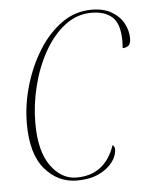

<svg xmlns="http://www.w3.org/2000/svg" viewBox="-45 -584 489 632"><g transform="rotate(-5 199.5 -268.0)"><path d="M185 10Q122 10 79 -40Q36 -90 36 -190Q36 -252 54 -314.5Q72 -377 104.5 -429.5Q137 -482 181.5 -514Q226 -546 281 -546Q320 -546 346.5 -530.5Q373 -515 386 -491Q399 -467 399 -441Q399 -424 391.5 -417.5Q384 -411 372 -411Q372 -417 372.5 -424Q373 -431 373 -438Q372 -493 347.5 -514.5Q323 -536 280 -536Q231 -536 191.5 -505.5Q152 -475 123.5 -424.5Q95 -374 79.5 -312.5Q64 -251 64 -190Q64 -97 99 -48.5Q134 0 184 0Q278 0 311 -96Q313 -95 315.5 -91Q318 -87 318 -82Q318 -60 302 -39Q286 -18 256.5 -4Q227 10 185 10Z"/></g></svg>

Font: Noto Serif Display SemiCondensed Thin
Style: Italic
Weight: 100
Width: 4
Italic angle: -12°
Designer: Monotype Design Team
Foundry: Monotype Imaging Inc.
Version: Version 2.009